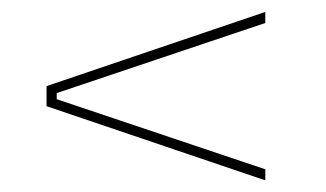

<svg xmlns="http://www.w3.org/2000/svg" viewBox="-20 -478 560 330"><path d="M436 -438.5 77.5 -318V-307.5L436 -187V-168L60 -295.5V-330L436 -457.5Z"/></svg>

Font: Anek Malayalam Thin
Style: Regular
Weight: 250
Version: Version 1.003